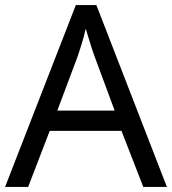

<svg xmlns="http://www.w3.org/2000/svg" viewBox="-20 -737 679 757"><path d="M545 0 459 -221H176L91 0H0L279 -717H360L638 0ZM352 -517Q349 -525 342 -546Q335 -567 328.5 -589.5Q322 -612 318 -624Q311 -593 302 -563.5Q293 -534 287 -517L206 -301H432Z"/></svg>

Font: Noto Sans Lao
Style: Regular
Weight: 400
Designer: Monotype Design Team
Foundry: Monotype Imaging Inc.
Version: Version 2.003; ttfautohint (v1.8.4.7-5d5b)